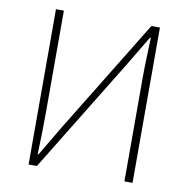

<svg xmlns="http://www.w3.org/2000/svg" viewBox="-81 -805 867 884"><g transform="rotate(10 352.5 -363.0)"><path d="M110 0V-726H147V-259Q147 -208 146 -157.5Q145 -107 143 -54H147L230 -194L556 -726H596V0H558V-473Q558 -525 559.5 -573Q561 -621 563 -672H559L475 -532L149 0Z"/></g></svg>

Font: Noto Sans KR Thin
Style: Regular
Weight: 100
Designer: Ryoko NISHIZUKA 西塚涼子 (kana, bopomofo & ideographs); Paul D. Hunt (Latin, Greek & Cyrillic); Sandoll Communications 산돌커뮤니
Foundry: Adobe
Version: Version 2.004-H2;hotconv 1.0.118;makeotfexe 2.5.65603